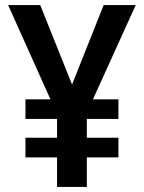

<svg xmlns="http://www.w3.org/2000/svg" viewBox="-20 -734 567 754"><path d="M263 -402 387 -714H513L345 -344H445V-267H321V-193H445V-116H321V0H204V-116H80V-193H204V-267H80V-344H178L12 -714H138Z"/></svg>

Font: Noto Sans Gujarati SemiCondensed SemiBold
Style: Regular
Weight: 600
Width: 4
Designer: Jelle Bosma - Monotype Design Team, Universal Thirst
Foundry: Monotype Imaging Inc.
Version: Version 2.106; ttfautohint (v1.8.4.7-5d5b)